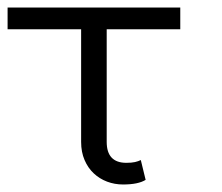

<svg xmlns="http://www.w3.org/2000/svg" viewBox="-20 -475 586 506"><path d="M193.8 -397.9H0V-455.1H455.1V-397.9H261.2V-101.1Q261.2 -45.9 313 -45.9Q327.1 -45.9 335.7 -47.9Q344.2 -49.8 351.1 -53.2L363.8 -1Q344.2 11.2 304.2 11.2Q282.2 11.2 262.2 3.7Q242.2 -3.9 227.1 -18.1Q211.9 -32.2 202.9 -53.2Q193.8 -74.2 193.8 -101.1Z"/></svg>

Font: Anonymous Pro
Style: Regular
Weight: 400
Monospace: yes
Designer: Mark Simonson
Version: Version 1.003